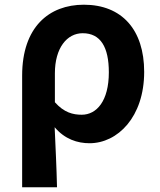

<svg xmlns="http://www.w3.org/2000/svg" viewBox="-20 -594 679 815"><path d="M74 201H222C220 114 216 37 212 -54C255 -3 309 14 360 14C479 14 592 -97 592 -289C592 -468 497 -574 336 -574C188 -574 74 -479 74 -273ZM327 -107C290 -107 252 -116 213 -160V-283C213 -390 264 -453 331 -453C407 -453 442 -394 442 -287C442 -165 390 -107 327 -107Z"/></svg>

Font: Noto Sans Mono CJK JP Bold
Style: Regular
Weight: 700
Designer: Ryoko NISHIZUKA (kana & ideographs); Paul D. Hunt (Latin, Greek & Cyrillic); Wenlong ZHANG (bopomofo); Sandoll Communica
Foundry: Adobe Systems Incorporated
Version: Version 1.004;PS 1.004;hotconv 1.0.82;makeotf.lib2.5.63406